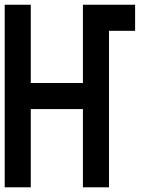

<svg xmlns="http://www.w3.org/2000/svg" viewBox="-20 -798 707 818"><path d="M444.4 -666.7V0H333.3V-333.3H111.1V0H0V-777.8H111.1V-444.4H333.3V-777.8H555.6V-666.7Z"/></svg>

Font: Pixeloid Mono
Style: Regular
Weight: 400
Monospace: yes
Designer: GGBotNet
Foundry: GGBotNet
Version: 0.5